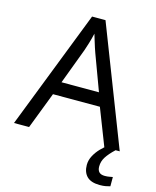

<svg xmlns="http://www.w3.org/2000/svg" viewBox="-135 -808 909 1119"><g transform="rotate(15 319.5 -248.5)"><path d="M545 0 459 -221H176L91 0H0L279 -717H360L638 0ZM352 -517Q349 -525 342 -546Q335 -567 328.5 -589.5Q322 -612 318 -624Q311 -593 302 -563.5Q293 -534 287 -517L206 -301H432ZM545 116Q545 161 590 161Q607 161 618.5 158.5Q630 156 638 155V211Q624 215 610 217.5Q596 220 576 220Q523 220 498 195Q473 170 473 126Q473 97 487.5 70Q502 43 523.5 21Q545 -1 565 -15L613 0Q579 32 562 58.5Q545 85 545 116Z"/></g></svg>

Font: Noto Sans Shavian
Style: Regular
Weight: 400
Designer: Monotype Design Team
Foundry: Monotype Imaging Inc.
Version: Version 2.001; ttfautohint (v1.8.4.7-5d5b)